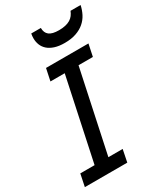

<svg xmlns="http://www.w3.org/2000/svg" viewBox="-220 -970 912 1058"><g transform="rotate(-30 235.5 -440.5)"><path d="M265.1 0H-4.9L11.2 -78.1H102.1L212.9 -599.1H122.1L138.2 -675.8H408.2L392.1 -599.1H300.8L189.9 -78.1H280.8ZM476.6 -880.9Q470.7 -852.5 457.8 -827.4Q444.8 -802.2 423.3 -783.7Q401.9 -765.1 370.8 -754.2Q339.8 -743.2 297.4 -743.2Q260.7 -743.2 234.6 -751.7Q208.5 -760.3 191.9 -774.9Q175.3 -789.6 167.5 -809.3Q159.7 -829.1 159.7 -851.1Q159.7 -866.2 162.6 -880.9H223.6Q223.6 -850.1 242.7 -835Q261.7 -819.8 304.7 -819.8Q328.1 -819.8 345.9 -824Q363.8 -828.1 376.7 -835.9Q389.6 -843.8 398.2 -855Q406.7 -866.2 412.6 -880.9Z"/></g></svg>

Font: Lorenzo Sans
Style: Italic
Weight: 400
Italic angle: -12°
Foundry: Intel Corporation
Version: Version 1.00; ttfautohint (v1.5)